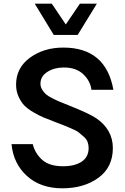

<svg xmlns="http://www.w3.org/2000/svg" viewBox="-20 -1020 681 1050"><path d="M169.9 -1000H263.2L339.8 -886.2L417 -1000H509.8L404.8 -829.1H273.9ZM320.8 9.8Q201.7 9.8 127.4 -57.6Q53.2 -125 43 -231.9H159.2Q171.4 -181.2 210.7 -146Q250 -110.8 325.2 -110.8Q388.2 -110.8 426 -135.5Q463.9 -160.2 464.8 -209Q464.8 -228 459 -243.9Q453.1 -259.8 436.5 -273.9Q419.9 -288.1 409.4 -296.6Q398.9 -305.2 369.4 -317.6Q339.8 -330.1 329.3 -334.5Q318.8 -338.9 283.2 -352.1Q244.1 -367.2 219.5 -377.2Q194.8 -387.2 162.8 -406Q130.9 -424.8 112.5 -443.8Q94.2 -462.9 81.1 -492.4Q67.9 -522 67.9 -557.1Q67.9 -648.9 143.6 -704.3Q219.2 -759.8 326.2 -759.8Q559.1 -759.8 600.1 -528.8H480Q474.1 -577.6 435.1 -614.3Q396 -650.9 329.1 -650.9Q277.3 -650.9 239.3 -627Q201.2 -603 201.2 -562Q201.2 -544.9 210.7 -529.5Q220.2 -514.2 231.7 -504.2Q243.2 -494.1 268.1 -481.7Q293 -469.2 308.1 -463.1Q323.2 -457 356 -443.8Q466.8 -399.9 506.8 -373Q596.7 -311 597.2 -210.9Q597.2 -105 518.1 -47.6Q439 9.8 320.8 9.8Z"/></svg>

Font: Oakes Grotesk
Style: SemiBold
Weight: 600
Designer: Samuel Oakes
Foundry: Samuel Oakes
Version: Version 1.0 | wf-rip DC20170320